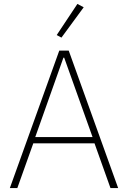

<svg xmlns="http://www.w3.org/2000/svg" viewBox="-20 -955 650 975"><path d="M541 0 460 -227H149L68 0H30L281 -698H329L580 0ZM306 -662H302L159 -259H450ZM292 -764 268 -777 373 -935 405 -918Z"/></svg>

Font: IBM Plex Sans Thai ExtLt
Style: Regular
Weight: 200
Designer: Mike Abbink, Paul van der Laan, Pieter van Rosmalen, Ben Mitchell, Mark Frömberg
Foundry: Bold Monday
Version: Version 1.2